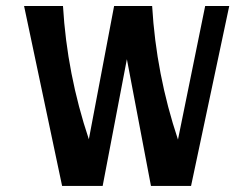

<svg xmlns="http://www.w3.org/2000/svg" viewBox="-20 -611 773 631"><path d="M654.3 -591.3H733.4L607.9 0H476.1L397 -416.5L317.4 0H184.1L59.1 -591.3H187Q200.2 -367.7 272 -153.3L355 -591.3H480Q493.2 -366.7 564.9 -152.3Z"/></svg>

Font: Rachana
Style: Bold
Weight: 700
Designer: Hussain KH
Foundry: Hussain KH, Rajeesh K Nambiar, Santhosh Thottingal, Swathanthra Malayalam Computing (http://smc.org.in)
Version: Version 7.0.0+20221109